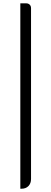

<svg xmlns="http://www.w3.org/2000/svg" viewBox="-20 -858 309 1157"><path d="M167 -808.6V220.7Q167 247.1 151.4 263.2Q135.7 279.3 109.4 279.3H102.5V-837.9H137.7Q150.4 -837.9 158.7 -830.1Q167 -822.3 167 -808.6Z"/></svg>

Font: GenSenMaruGothic TW TTF Regular
Style: Regular
Weight: 400
Version: Version 1.301